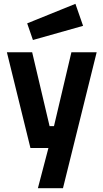

<svg xmlns="http://www.w3.org/2000/svg" viewBox="-20 -773 540 1003"><path d="M16 -500H148L239 -114H262L353 -500H485L309 210H178L233 0H139ZM122 -651 374 -753 414 -638 152 -564Z"/></svg>

Font: Titillium-CLs Web
Style: CLs-Bold
Weight: 700
Version: Version 1.002;PS 57.000;hotconv 1.0.70;makeotf.lib2.5.55311